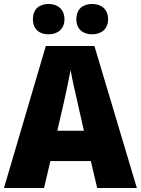

<svg xmlns="http://www.w3.org/2000/svg" viewBox="-20 -948 710 968"><path d="M146 -851C146 -800 179 -775 225 -775C270 -775 305 -801 305 -851C305 -902 270 -928 225 -928C179 -928 146 -903 146 -851ZM365 -851C365 -801 398 -775 445 -775C490 -775 525 -801 525 -851C525 -902 490 -928 445 -928C398 -928 365 -903 365 -851ZM470 0H670L456 -716H211L0 0H202L234 -136H438ZM373 -422 403 -289H269L300 -423C311 -472 328 -550 336 -595C343 -550 363 -466 373 -422Z"/></svg>

Font: Noto Sans Gujarati UI SemiCondensed Black
Style: Regular
Weight: 900
Width: 4
Designer: Jelle Bosma - Monotype Design Team, Universal Thirst
Foundry: Monotype Imaging Inc.
Version: Version 2.106